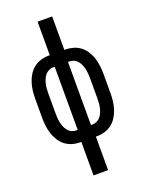

<svg xmlns="http://www.w3.org/2000/svg" viewBox="-173 -817 846 1115"><g transform="rotate(-20 250.0 -260.0)"><path d="M205 215V8H199Q174 8 150 1Q126 -6 106.5 -21Q87 -36 73.5 -57.5Q60 -79 52.5 -102.5Q45 -126 42 -150.5Q39 -175 39 -200V-320Q39 -345 42 -369.5Q45 -394 52.5 -417.5Q60 -441 73.5 -462.5Q87 -484 106.5 -499Q126 -514 150 -521Q174 -528 199 -528H205V-735H295V-528H301Q326 -528 350 -521Q374 -514 393.5 -499Q413 -484 426.5 -462.5Q440 -441 447.5 -417.5Q455 -394 458 -369.5Q461 -345 461 -320V-200Q461 -175 458 -150.5Q455 -126 447.5 -102.5Q440 -79 426.5 -57.5Q413 -36 393.5 -21Q374 -6 350 1Q326 8 301 8H295V215ZM199 -65H209V-455H199Q185 -455 171.5 -448.5Q158 -442 149 -430.5Q140 -419 134.5 -405.5Q129 -392 126 -378Q123 -364 122 -349.5Q121 -335 121 -320V-200Q121 -185 122 -170.5Q123 -156 126 -142Q129 -128 134.5 -114.5Q140 -101 149 -89.5Q158 -78 171.5 -71.5Q185 -65 199 -65ZM291 -65H301Q315 -65 328.5 -71.5Q342 -78 351 -89.5Q360 -101 365.5 -114.5Q371 -128 374 -142Q377 -156 378 -170.5Q379 -185 379 -200V-320Q379 -335 378 -349.5Q377 -364 374 -378Q371 -392 365.5 -405.5Q360 -419 351 -430.5Q342 -442 328.5 -448.5Q315 -455 301 -455H291Z"/></g></svg>

Font: Iosevka Medium
Style: Regular
Weight: 500
Monospace: yes
Designer: Belleve Invis
Foundry: Belleve Invis
Version: Version 32.5.0; ttfautohint (v1.8.4)